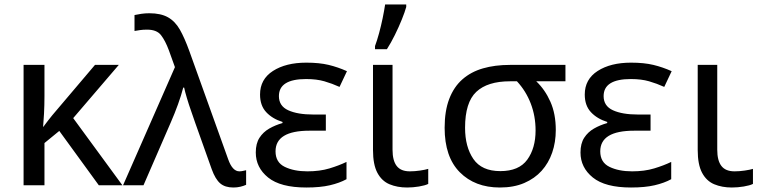

<svg xmlns="http://www.w3.org/2000/svg" viewBox="-20 -825 3391 855"><path d="M178 -536V-397Q178 -357 176 -319Q174 -281 172 -261H174Q175 -263 176 -264Q177 -265 178 -267Q186 -278 195.5 -290Q205 -302 213 -312L403 -536H509L306 -299L525 0H420L244 -242L178 -188V0H85V-536Z M528 0 759 -526 732 -601Q716 -644 697 -668.5Q678 -693 635 -693Q617 -693 603.5 -691Q590 -689 579 -687V-758Q592 -761 609.5 -763.5Q627 -766 645 -766Q696 -766 728 -748Q760 -730 781 -693Q802 -656 823 -598L996 -116Q1015 -62 1046 -62Q1054 -62 1062.5 -64Q1071 -66 1076 -67V-2Q1065 3 1050.5 6.5Q1036 10 1019 10Q982 10 960.5 -8.5Q939 -27 923 -71L850 -276Q842 -300 831.5 -329.5Q821 -359 812.5 -387.5Q804 -416 800 -435H796Q787 -400 772.5 -360Q758 -320 741 -281L619 0Z M1431 -315V-243H1358Q1207 -243 1207 -151Q1207 -102 1248 -82Q1289 -62 1349 -62Q1404 -62 1447 -75Q1490 -88 1523 -104V-27Q1492 -10 1449 0Q1406 10 1344 10Q1229 10 1174 -34.5Q1119 -79 1119 -146Q1119 -186 1135.5 -211.5Q1152 -237 1179 -252.5Q1206 -268 1238 -277V-282Q1193 -296 1165.5 -325.5Q1138 -355 1138 -404Q1138 -472 1195.5 -509Q1253 -546 1344 -546Q1402 -546 1443.5 -536Q1485 -526 1525 -508L1492 -438Q1459 -453 1424.5 -463Q1390 -473 1343 -473Q1222 -473 1222 -397Q1222 -353 1263.5 -334Q1305 -315 1375 -315Z M1728 -536V-158Q1728 -110 1746.5 -86Q1765 -62 1805 -62Q1827 -62 1850.5 -65.5Q1874 -69 1887 -73V-6Q1873 1 1846 5.5Q1819 10 1793 10Q1749 10 1714.5 -4.5Q1680 -19 1660.5 -55.5Q1641 -92 1641 -157V-536ZM1650 -606V-620Q1659 -644 1668 -677Q1677 -710 1684 -744Q1691 -778 1695 -805H1789V-794Q1783 -772 1769.5 -738.5Q1756 -705 1738.5 -669.5Q1721 -634 1703 -606Z M2251 -536H2498V-463H2368Q2407 -426 2431 -372Q2455 -318 2455 -246Q2455 -192 2439 -145.5Q2423 -99 2392 -64.5Q2361 -30 2314.5 -10Q2268 10 2206 10Q2095 10 2027.5 -58Q1960 -126 1960 -256Q1960 -331 1980.5 -384.5Q2001 -438 2039 -471.5Q2077 -505 2130.5 -520.5Q2184 -536 2251 -536ZM2051 -256Q2051 -171 2088 -117Q2125 -63 2208 -63Q2291 -63 2328 -114Q2365 -165 2365 -244Q2365 -308 2343.5 -364Q2322 -420 2282 -463H2251Q2151 -463 2101 -416Q2051 -369 2051 -256Z M2877 -315V-243H2804Q2653 -243 2653 -151Q2653 -102 2694 -82Q2735 -62 2795 -62Q2850 -62 2893 -75Q2936 -88 2969 -104V-27Q2938 -10 2895 0Q2852 10 2790 10Q2675 10 2620 -34.5Q2565 -79 2565 -146Q2565 -186 2581.5 -211.5Q2598 -237 2625 -252.5Q2652 -268 2684 -277V-282Q2639 -296 2611.5 -325.5Q2584 -355 2584 -404Q2584 -472 2641.5 -509Q2699 -546 2790 -546Q2848 -546 2889.5 -536Q2931 -526 2971 -508L2938 -438Q2905 -453 2870.5 -463Q2836 -473 2789 -473Q2668 -473 2668 -397Q2668 -353 2709.5 -334Q2751 -315 2821 -315Z M3174 -536V-158Q3174 -110 3192.5 -86Q3211 -62 3251 -62Q3273 -62 3296.5 -65.5Q3320 -69 3333 -73V-6Q3319 1 3292 5.5Q3265 10 3239 10Q3195 10 3160.5 -4.5Q3126 -19 3106.5 -55.5Q3087 -92 3087 -157V-536Z"/></svg>

Font: BC Sans
Style: Regular
Weight: 400
Designer: Monotype Design Team
Province of B.C.
Foundry: Monotype Imaging Inc.
Version: Version 2.000;GOOG;noto-source:20170915:90ef993387c0